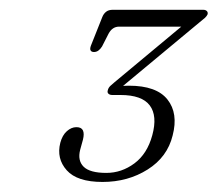

<svg xmlns="http://www.w3.org/2000/svg" viewBox="-20 -720 433 382"><path d="M214.5 -540.5 216 -548.5Q219.5 -549 226.2 -549.2Q233 -549.5 236.5 -549.5Q291.5 -549.5 313.2 -522Q335 -494.5 323.5 -450.5Q313 -407.5 273.8 -382.8Q234.5 -358 184 -358Q133.5 -358 112.8 -381.2Q92 -404.5 100 -436Q104 -451 113 -459Q122 -467 132 -467Q142 -467 145 -460.5Q148 -454 145 -442L139.5 -422Q134 -400.5 146.5 -388.2Q159 -376 191.5 -376Q222 -376 247.5 -395Q273 -414 283 -451Q293.5 -489.5 278 -510.2Q262.5 -531 219.5 -531H203.5Q198.5 -531 195.8 -533.5Q193 -536 194.5 -540.5Q195.5 -545 199.2 -548.8Q203 -552.5 208 -556.5L357.5 -681L355 -667H217Q203.5 -667 196 -653L183 -627.5Q179.5 -622 175.5 -619.2Q171.5 -616.5 167 -616.5Q162 -616.5 160.2 -619.8Q158.5 -623 161 -629.5L183.5 -686Q186 -692.5 191 -696.5Q196 -700.5 204 -700.5H384.5Q389 -700.5 391.5 -698Q394 -695.5 393 -691.5Q391.5 -688 387.8 -684.5Q384 -681 377.5 -676Z"/></svg>

Font: Fraunces 72pt Soft Wonky ExtraLight
Style: Italic
Weight: 250
Italic angle: -16°
Version: Version 1.000;[b76b70a41]